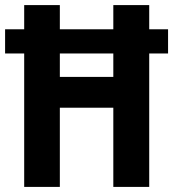

<svg xmlns="http://www.w3.org/2000/svg" viewBox="-22 -734 680 754"><path d="M73 0H213V-311H423V0H564V-524H638V-619H564V-714H423V-619H213V-714H73V-619H-2V-524H73ZM213 -432V-524H423V-432Z"/></svg>

Font: Noto Sans Armenian Condensed
Style: Bold
Weight: 700
Width: 3
Designer: Monotype Design Team
Foundry: Monotype Imaging Inc.
Version: Version 2.008